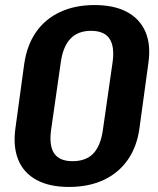

<svg xmlns="http://www.w3.org/2000/svg" viewBox="-20 -730 625 760"><path d="M253 10Q176 10 125 -17.5Q74 -45 52.5 -97Q31 -149 41 -222L76 -478Q87 -552 123 -603.5Q159 -655 218 -682.5Q277 -710 354 -710Q432 -710 483 -682.5Q534 -655 556 -603.5Q578 -552 567 -478L532 -222Q522 -149 485.5 -97Q449 -45 390 -17.5Q331 10 253 10ZM267 -92Q320 -92 349 -122Q378 -152 387 -214L426 -486Q434 -547 413 -577.5Q392 -608 340 -608Q289 -608 259.5 -577.5Q230 -547 221 -486L182 -214Q174 -152 195 -122Q216 -92 267 -92Z"/></svg>

Font: Pathway Extreme Condensed
Style: Bold Italic
Weight: 700
Width: 3
Italic angle: -8°
Version: Version 1.001;gftools[0.9.26]